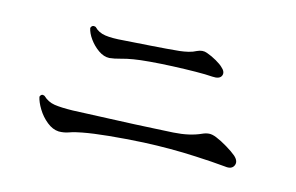

<svg xmlns="http://www.w3.org/2000/svg" viewBox="-64 -722 1128 731"><g transform="rotate(15 500.0 -357.0)"><path d="M206 -138Q182 -139 159 -157.5Q136 -176 120.5 -201.5Q105 -227 101 -247Q106 -261 119 -255Q139 -236 165 -232Q191 -228 237 -229Q258 -230 296 -231.5Q334 -233 381 -235Q428 -237 475.5 -239Q523 -241 563.5 -243.5Q604 -246 629 -247Q661 -249 687.5 -255Q714 -261 736 -271Q749 -277 761.5 -278Q774 -279 791 -272Q811 -264 836 -249Q861 -234 875 -222Q895 -204 887 -186.5Q879 -169 852 -173Q832 -175 796.5 -177.5Q761 -180 734 -181Q635 -186 529 -181Q457 -177 396 -171Q335 -165 293 -157Q265 -152 246 -145Q227 -138 206 -138ZM320 -458Q298 -457 276.5 -472Q255 -487 239.5 -508.5Q224 -530 220 -550Q225 -564 239 -559Q256 -541 283 -537Q310 -533 356 -537Q373 -538 400.5 -540Q428 -542 459.5 -544Q491 -546 520.5 -548.5Q550 -551 571 -553Q589 -555 605.5 -559Q622 -563 635 -570Q656 -580 674 -573Q694 -566 713 -555Q732 -544 740 -536Q759 -520 752.5 -504.5Q746 -489 717 -491Q692 -493 650.5 -492.5Q609 -492 562 -490Q515 -488 474 -484.5Q433 -481 410 -477Q385 -473 362 -466.5Q339 -460 320 -458Z"/></g></svg>

Font: Zen Old Mincho SemiBold
Style: Regular
Weight: 600
Version: Version 1.500